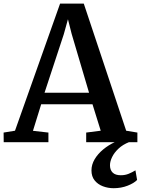

<svg xmlns="http://www.w3.org/2000/svg" viewBox="-30 -768 762 1037"><path d="M51 -62 294.5 -748.5H422.5L651.5 -62L712 -52V0H435.5V-52L514 -62L469.5 -205H192.5L148 -61.5L231.5 -52V0H-10L-10.5 -52ZM451 -267 357 -585 337 -664 314.5 -583 210.5 -267ZM583.5 248.5Q553 248.5 525.5 238Q498 227.5 481 206.2Q464 185 464 152.5Q464 121 481.2 92Q498.5 63 527.5 39Q556.5 15 591.5 -1L623 -5L668.5 -1Q633 13 610 34.8Q587 56.5 575.5 80.2Q564 104 564 124.5Q564 150 578.5 164.2Q593 178.5 622.5 178.5Q646 178.5 665.2 170.5Q684.5 162.5 701.5 152L710.5 204Q693.5 221.5 659 235Q624.5 248.5 583.5 248.5Z"/></svg>

Font: Merriweather 24pt SemiBold
Style: Regular
Weight: 600
Designer: Eben Sorkin
Foundry: Eben Sorkin
Version: Version 2.100